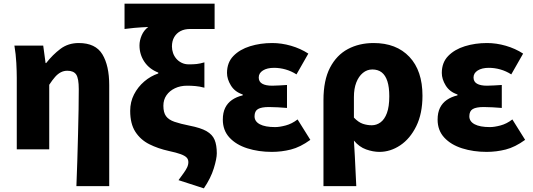

<svg xmlns="http://www.w3.org/2000/svg" viewBox="-20 -819 2923 1053"><path d="M399 202Q402 136 404 62.5Q406 -11 408 -83Q410 -155 411 -218.5Q412 -282 412 -330Q412 -389 398 -410Q384 -431 349 -431Q330 -431 313.5 -422.5Q297 -414 282 -397Q267 -380 250 -354V0H72V-392Q72 -426 69.5 -474Q67 -522 59 -569H217L230 -473H233Q269 -519 311.5 -551Q354 -583 412 -583Q504 -583 541.5 -521Q579 -459 579 -352V202Z M1098 214 959 169Q975 147 987 130.5Q999 114 1006 99.5Q1013 85 1013 70Q1013 55 1003.5 45Q994 35 971 26.5Q948 18 906 9Q847 -4 799 -28Q751 -52 722.5 -96Q694 -140 694 -211Q694 -260 715 -301Q736 -342 771 -372Q806 -402 848 -416V-421Q799 -440 772 -480Q745 -520 745 -570Q745 -597 757 -625Q769 -653 793 -671Q773 -670 755 -669Q737 -668 715.5 -666Q694 -664 663 -660V-799H1157V-660H1022Q992 -660 970 -648.5Q948 -637 935.5 -615.5Q923 -594 923 -564Q923 -546 929 -528.5Q935 -511 947 -497Q959 -483 976.5 -474.5Q994 -466 1016 -466Q1041 -466 1059 -468Q1077 -470 1101 -477V-338Q1075 -345 1052 -347Q1029 -349 1006 -349Q969 -349 939.5 -335Q910 -321 893 -296.5Q876 -272 876 -239Q876 -202 890.5 -182Q905 -162 937 -151Q969 -140 1019 -130Q1081 -118 1113 -99.5Q1145 -81 1157 -52Q1169 -23 1169 22Q1169 51 1152.5 104.5Q1136 158 1098 214Z M1471 14Q1398 14 1336.5 -5.5Q1275 -25 1238.5 -64.5Q1202 -104 1202 -163Q1202 -201 1215 -227.5Q1228 -254 1252.5 -271Q1277 -288 1311 -296V-301Q1268 -315 1246.5 -350Q1225 -385 1225 -419Q1225 -476 1260 -512Q1295 -548 1351.5 -565.5Q1408 -583 1473 -583Q1524 -583 1576 -568Q1628 -553 1671 -525L1606 -411Q1578 -429 1546.5 -438Q1515 -447 1483 -447Q1445 -447 1422 -432.5Q1399 -418 1399 -394Q1399 -371 1418 -360Q1437 -349 1473 -349Q1491 -349 1513 -350.5Q1535 -352 1554 -353V-227Q1529 -229 1503.5 -230.5Q1478 -232 1455 -232Q1414 -232 1395 -221Q1376 -210 1376 -181Q1376 -153 1405 -137.5Q1434 -122 1489 -122Q1513 -122 1547 -131Q1581 -140 1612 -164L1682 -52Q1627 -12 1575.5 1Q1524 14 1471 14Z M1754 202V-270Q1754 -379 1790 -448Q1826 -517 1888 -550Q1950 -583 2029 -583Q2154 -583 2225.5 -507Q2297 -431 2297 -294Q2297 -196 2263 -127Q2229 -58 2175 -22Q2121 14 2061 14Q2026 14 1988 0.5Q1950 -13 1921 -48Q1924 -5 1926 37Q1928 79 1930 120Q1932 161 1934 202ZM2019 -132Q2045 -132 2067 -148Q2089 -164 2102 -199Q2115 -234 2115 -291Q2115 -341 2104.5 -373.5Q2094 -406 2073.5 -422Q2053 -438 2022 -438Q1993 -438 1970 -419Q1947 -400 1934 -366.5Q1921 -333 1921 -287V-174Q1946 -148 1970 -140Q1994 -132 2019 -132Z M2649 14Q2576 14 2514.5 -5.5Q2453 -25 2416.5 -64.5Q2380 -104 2380 -163Q2380 -201 2393 -227.5Q2406 -254 2430.5 -271Q2455 -288 2489 -296V-301Q2446 -315 2424.5 -350Q2403 -385 2403 -419Q2403 -476 2438 -512Q2473 -548 2529.5 -565.5Q2586 -583 2651 -583Q2702 -583 2754 -568Q2806 -553 2849 -525L2784 -411Q2756 -429 2724.5 -438Q2693 -447 2661 -447Q2623 -447 2600 -432.5Q2577 -418 2577 -394Q2577 -371 2596 -360Q2615 -349 2651 -349Q2669 -349 2691 -350.5Q2713 -352 2732 -353V-227Q2707 -229 2681.5 -230.5Q2656 -232 2633 -232Q2592 -232 2573 -221Q2554 -210 2554 -181Q2554 -153 2583 -137.5Q2612 -122 2667 -122Q2691 -122 2725 -131Q2759 -140 2790 -164L2860 -52Q2805 -12 2753.5 1Q2702 14 2649 14Z"/></svg>

Font: Noto Sans SC Black
Style: Regular
Weight: 900
Designer: Ryoko NISHIZUKA  (kana, bopomofo & ideographs); Paul D. Hunt (Latin, Greek & Cyrillic); Sandoll Communications , Soo-you
Foundry: Adobe
Version: Version 2.004-H2;hotconv 1.0.118;makeotfexe 2.5.65603